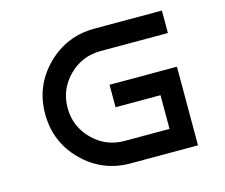

<svg xmlns="http://www.w3.org/2000/svg" viewBox="-105 -891 1209 1032"><g transform="rotate(-15 500.0 -375.0)"><path d="M500 -750H875V-625H500Q396.5 -625 323.2 -551.8Q250 -478.5 250 -375Q250 -271.5 323.2 -198.2Q396.5 -125 500 -125H750V-312.5H500V-437.5H875V0H500Q343.8 0 234.4 -109.4Q125 -218.8 125 -375Q125 -531.2 234.4 -640.6Q343.8 -750 500 -750Z"/></g></svg>

Font: Xanmono
Style: Regular
Weight: 400
Designer: GGBotNet
Foundry: GGBotNet
Version: 1.00